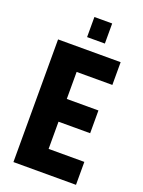

<svg xmlns="http://www.w3.org/2000/svg" viewBox="-161 -941 758 1015"><g transform="rotate(20 218.0 -433.5)"><path d="M188 -754H288V-867H188ZM48 0H400V-129H199V-282H377V-410H199V-562H400V-690H48Z"/></g></svg>

Font: Decalotype
Style: Bold
Weight: 700
Designer: Alfredo Marco Pradil
Foundry: Alfredo Marco Pradil
Version: Version 1.0